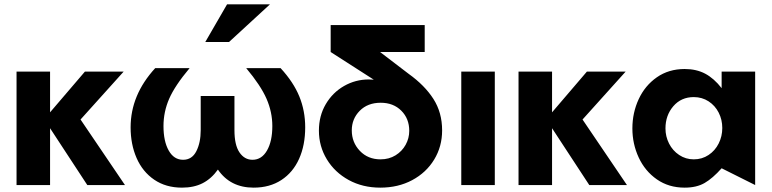

<svg xmlns="http://www.w3.org/2000/svg" viewBox="-20 -850 3547 882"><path d="M210 -521H56V0H210V-261L381 0H554L350 -301L548 -521H370L210 -334Z M902 -409V-252Q902 -195 882 -155.5Q862 -116 821 -116Q779 -116 755 -158.5Q731 -201 731 -271Q731 -336 757 -396Q783 -456 851 -537H693Q580 -414 580 -265Q580 -187 607.5 -124Q635 -61 688.5 -24.5Q742 12 816 12Q871 12 911 -8.5Q951 -29 981 -71Q1038 12 1145 12Q1219 12 1272.5 -23Q1326 -58 1354 -120.5Q1382 -183 1382 -265Q1382 -341 1355 -407Q1328 -473 1269 -537H1111Q1178 -457 1204.5 -396Q1231 -335 1231 -271Q1231 -201 1206.5 -158.5Q1182 -116 1140 -116Q1103 -116 1080 -150Q1057 -184 1057 -252V-409ZM923 -657H1032L1220 -830H1023Z M1860 -249Q1860 -215 1843.5 -185Q1827 -155 1797 -136.5Q1767 -118 1728 -118Q1670 -118 1633 -157Q1596 -196 1596 -251Q1596 -304 1632.5 -341Q1669 -378 1729 -378Q1787 -378 1823.5 -341.5Q1860 -305 1860 -249ZM1931 -611V-735H1499V-611L1697 -484Q1689 -485 1674 -485Q1613 -485 1560.5 -455Q1508 -425 1476.5 -371.5Q1445 -318 1445 -250Q1445 -178 1481.5 -118Q1518 -58 1582 -23Q1646 12 1727 12Q1809 12 1873.5 -22.5Q1938 -57 1974.5 -117Q2011 -177 2011 -251Q2011 -333 1971 -395.5Q1931 -458 1857 -511L1726 -611Z M2253 -521H2099V0H2253Z M2516 -521H2362V0H2516V-261L2687 0H2860L2656 -301L2854 -521H2676L2516 -334Z M3167 -404Q3205 -404 3235 -384.5Q3265 -365 3281.5 -332.5Q3298 -300 3298 -262Q3298 -224 3281.5 -191Q3265 -158 3235 -138Q3205 -118 3167 -118Q3130 -118 3100 -138Q3070 -158 3053.5 -190.5Q3037 -223 3037 -260Q3037 -320 3073 -362Q3109 -404 3167 -404ZM3449 -521H3295V-445Q3260 -490 3219.5 -511.5Q3179 -533 3125 -533Q3052 -533 2997.5 -495Q2943 -457 2914 -394.5Q2885 -332 2885 -260Q2885 -189 2914 -126.5Q2943 -64 2997.5 -26Q3052 12 3125 12Q3180 12 3217 -9.5Q3254 -31 3295 -77L3449 0Z"/></svg>

Font: Geom
Style: Bold
Weight: 700
Version: Version 1.102